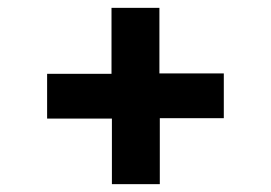

<svg xmlns="http://www.w3.org/2000/svg" viewBox="-20 -595 690 489"><path d="M265 -126V-293H100V-407H264V-575H386V-408H550V-294H387V-126Z"/></svg>

Font: REM SemiBold
Style: Regular
Weight: 600
Designer: Octavio Pardo
Foundry: Ashler Design
Version: Version 1.005;gftools[0.9.28]